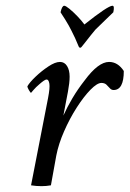

<svg xmlns="http://www.w3.org/2000/svg" viewBox="-20 -638 446 661"><path d="M123 2.9Q104.5 2.9 86.9 0L145.5 -300.8Q152.3 -335.9 149.9 -350.1Q147.5 -364.3 140.6 -364.3Q136.7 -364.3 130.4 -359.9Q124 -355.5 116.2 -348.6Q103.5 -337.9 95.2 -328.1Q86.9 -318.4 86.9 -318.4Q85 -318.4 79.6 -327.6Q74.2 -336.9 74.2 -340.8Q82 -354.5 102.5 -374Q123 -393.6 146.5 -409.2Q169.9 -424.8 186.5 -424.8Q202.1 -424.8 210.9 -410.6Q219.7 -396.5 219.7 -374Q219.7 -353.5 213.9 -322.3L198.2 -240.2Q210.9 -268.6 229 -299.3Q247.1 -330.1 271.5 -361.3Q318.4 -424.8 355.5 -424.8Q385.7 -424.8 406.2 -393.6Q406.2 -328.1 371.1 -328.1Q363.3 -328.1 357.9 -334.5Q352.5 -340.8 346.2 -346.7Q339.8 -352.5 329.1 -352.5Q314.5 -352.5 291.5 -329.1Q268.6 -305.7 244.1 -267.6Q219.7 -229.5 200.7 -186Q181.6 -142.6 173.8 -102.5L155.3 0Q139.6 2.9 123 2.9ZM255.9 -473.6Q252 -473.6 249 -482.4Q239.3 -506.8 225.6 -533.2Q221.7 -541 216.3 -550.8Q210.9 -560.5 204.1 -571.3Q197.3 -582 193.4 -587.9Q189.5 -593.8 188.5 -595.7Q193.4 -618.2 201.2 -618.2Q206.1 -618.2 218.8 -607.9Q231.4 -597.7 246.1 -582.5Q260.7 -567.4 270.5 -553.7Q351.6 -618.2 367.2 -618.2Q375 -618.2 370.1 -595.7Q360.4 -585.9 343.3 -569.8Q326.2 -553.7 308.6 -536.1Q303.7 -530.3 293 -517.1Q282.2 -503.9 265.6 -482.4Q259.8 -473.6 255.9 -473.6Z"/></svg>

Font: Crimson Text
Style: Italic
Weight: 400
Italic angle: -11°
Designer: Sebastian Kosch
Foundry: Sebastian Kosch
Version: Version 1.100; ttfautohint (v1.8.4)